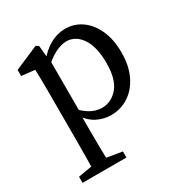

<svg xmlns="http://www.w3.org/2000/svg" viewBox="-158 -566 854 902"><g transform="rotate(-30 268.5 -115.0)"><path d="M31 219V186L134 168H159L269 186V219ZM104 219Q105 169 105.5 121Q106 73 106 25V-237Q106 -275 105.5 -299.5Q105 -324 104 -352L32 -360V-393L162 -449L176 -439L183 -362L187 -359V-72L184 -66V23Q184 120 187 219ZM307 11Q269 11 232.5 -7Q196 -25 162 -76H143L151 -126Q187 -81 220 -60.5Q253 -40 287 -40Q338 -40 374 -82Q410 -124 410 -212Q410 -301 378 -348Q346 -395 296 -395Q269 -395 234 -377.5Q199 -360 151 -313L143 -359H163Q199 -405 239 -427Q279 -449 321 -449Q370 -449 409.5 -421.5Q449 -394 472.5 -342.5Q496 -291 496 -220Q496 -149 471 -97Q446 -45 403 -17Q360 11 307 11Z"/></g></svg>

Font: Lisu Bosa Light
Style: Regular
Weight: 300
Designer: David Morse, Annie Olsen, Victor Gaultney, Frank Grießhammer (Latin)
Foundry: SIL International
Version: Version 2.000